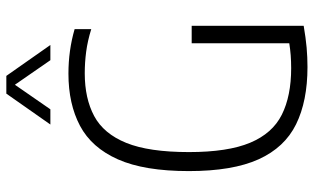

<svg xmlns="http://www.w3.org/2000/svg" viewBox="-212 -773 990 606"><g transform="rotate(-90 283.0 -470.0)"><path d="M374.5 5.5Q267 5.5 193.8 -30.5Q120.5 -66.5 83.2 -148.8Q46 -231 46 -369Q46 -509.5 83 -592.8Q120 -676 189 -712.5Q258 -749 353.5 -749Q427 -749 494 -729.5V-677Q457 -688.5 423 -693Q389 -697.5 354.5 -697.5Q275.5 -697.5 219.8 -667.8Q164 -638 135 -566.5Q106 -495 106 -368.5Q106 -246 135.5 -175.5Q165 -105 224 -75.5Q283 -46 371 -46Q413 -46 449.5 -52V-360H504.5V-6.5Q467 0 436 2.8Q405 5.5 374.5 5.5ZM193 -806 290.5 -945H346.5L444 -806H396L318.5 -918L241 -806Z"/></g></svg>

Font: Encode Sans Cnd Lt
Style: Regular
Weight: 300
Width: 3
Designer: Multiple Designers
Foundry: Impallari Type
Version: Version 3.002; ttfautohint (v1.8.3) -l 8 -r 50 -G 200 -x 14 